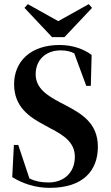

<svg xmlns="http://www.w3.org/2000/svg" viewBox="-20 -890 534 926"><path d="M220 16C384 16 452 -70 452 -182C452 -295 376 -340 299 -381L270 -396C208 -429 152 -464 152 -532C152 -604 204 -647 272 -647C297 -647 318 -643 338 -633L396 -476H418L422 -625C385 -653 331 -673 267 -673C127 -673 48 -593 48 -484C48 -374 122 -325 196 -286L225 -270C287 -238 341 -203 341 -134C341 -54 284 -10 215 -10C180 -10 152 -15 122 -29L68 -191H47L39 -36C92 -3 153 16 220 16ZM114 -870 98 -852 231 -711H291L424 -852L408 -870L261 -788Z"/></svg>

Font: Source Serif 4 Display
Style: Bold
Weight: 700
Designer: Frank Grießhammer
Foundry: Adobe Systems Incorporated
Version: Version 4.004;hotconv 1.0.117;makeotfexe 2.5.65602